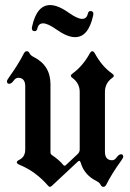

<svg xmlns="http://www.w3.org/2000/svg" viewBox="-20 -724 511 754"><path d="M7.3 0ZM105 -612.8Q105 -615.7 106 -619.6Q124.5 -704.1 176.8 -704.1Q207.5 -704.1 249.5 -674.3Q284.2 -649.9 302.2 -649.9Q320.3 -649.9 324.7 -669.4Q327.1 -680.7 335 -680.7Q346.7 -680.7 346.7 -669.4Q346.7 -666.5 345.7 -662.6Q327.1 -578.1 274.9 -578.1Q244.1 -578.1 202.1 -607.9Q167.5 -632.3 149.4 -632.3Q131.3 -632.3 127 -612.8Q124.5 -601.6 116.7 -601.6Q105 -601.6 105 -612.8ZM7.3 0ZM463.9 -108.4Q463.9 -104 456.1 -93.3Q418.5 -41.5 397.5 1Q393.1 9.8 386 9.8Q378.9 9.8 375 1.5Q371.1 -6.8 359.4 -12.7Q310.5 -37.1 296.9 -85.4Q294.4 -92.3 291.5 -92.3Q288.6 -92.3 285.6 -89.4L183.6 5.9Q179.2 9.8 175.8 9.8Q172.4 9.8 169.4 5.9Q120.6 -50.3 59.1 -75.7Q45.9 -81.1 45.9 -86.4Q45.9 -91.8 57.1 -97.2Q79.1 -108.4 79.1 -137.2V-384.8Q79.1 -418.5 51.3 -418.5Q41.5 -418.5 33.2 -406.7Q24.9 -395 16.1 -395Q7.3 -395 7.3 -404.8Q7.3 -409.2 15.1 -419.9Q52.2 -471.7 73.7 -514.2Q78.1 -522.9 85.2 -522.9Q92.3 -522.9 96.2 -514.6Q100.1 -506.3 111.8 -500.5Q178.2 -467.3 178.2 -393.6V-126Q178.2 -119.1 183.1 -115.7Q213.4 -95.2 229 -75.7Q231 -73.2 233.6 -73.2Q236.3 -73.2 238.8 -75.7L284.7 -118.7Q293 -126.5 293 -136.7V-363.3Q293 -397.5 263.7 -418.5Q258.3 -422.4 258.3 -426.5Q258.3 -430.7 264.6 -435.1Q304.7 -463.9 332.5 -514.2Q337.4 -522.9 342.5 -522.9Q347.7 -522.9 352.5 -514.2Q381.3 -461.9 420.4 -435.1Q426.8 -430.7 426.8 -426.5Q426.8 -422.4 421.4 -418.5Q392.1 -397.9 392.1 -363.3V-128.4Q392.1 -94.7 420.4 -94.7Q430.2 -94.7 438.5 -106.4Q446.8 -118.2 455.3 -118.2Q463.9 -118.2 463.9 -108.4Z"/></svg>

Font: UnifrakturMaguntia
Style: Book
Weight: 400
Designer: j. 'mach' wust, Gerrit Ansmann, Georg Duffner, based on a font by Peter Wiegel, original typeface by Carl Albert Fahrenw
Version: Version 2017-03-19